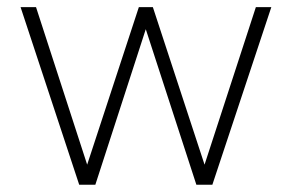

<svg xmlns="http://www.w3.org/2000/svg" viewBox="-20 -508 803 528"><path d="M564 0H520L380.9 -427.7L242.2 0H197.8L36.6 -488.3H79.1L219.7 -55.2L361.8 -488.3H400.4L542.5 -55.2L683.6 -488.3H726.1Z"/></svg>

Font: Kumbh Sans ExtraLight
Style: Regular
Weight: 250
Version: Version 1.005